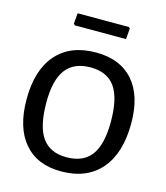

<svg xmlns="http://www.w3.org/2000/svg" viewBox="-122 -919 882 1021"><g transform="rotate(15 319.5 -408.5)"><path d="M460 -826 467 -819 462 -760H180L173 -768L178 -826ZM328 -650Q461 -650 533 -568Q605 -486 605 -334Q605 -170 528 -80.5Q451 9 309 9Q177 9 105.5 -75.5Q34 -160 34 -315Q34 -476 110.5 -563Q187 -650 328 -650ZM140 -327Q140 -194 183.5 -132.5Q227 -71 318 -71Q410 -71 454 -130Q498 -189 498 -314Q498 -445 454.5 -505.5Q411 -566 320 -566Q229 -566 184.5 -507.5Q140 -449 140 -327Z"/></g></svg>

Font: Alegreya Sans Medium
Style: Regular
Weight: 500
Designer: Juan Pablo del Peral
Foundry: Huerta Tipografica
Version: Version 2.007